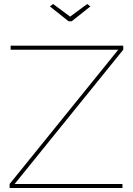

<svg xmlns="http://www.w3.org/2000/svg" viewBox="-20 -938 664 958"><path d="M28 -20 570 -690H33V-710H595V-690L53 -20H591V0H28ZM245 -918 330 -855 415 -918 431 -906 338 -832H322L229 -906Z"/></svg>

Font: Raleway Thin
Style: Regular
Weight: 100
Designer: Matt McInerney, Pablo Impallari, Rodrigo Fuenzalida
Foundry: Matt McInerney, Pablo Impallari, Rodrigo Fuenzalida
Version: Version 4.026